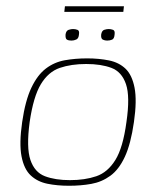

<svg xmlns="http://www.w3.org/2000/svg" viewBox="-20 -590 500 615"><path d="M201 5Q163 5 131.5 -1.5Q100 -8 78.5 -28Q57 -48 49 -89Q41 -130 51 -199Q61 -268 80.5 -309Q100 -350 127 -370.5Q154 -391 187.5 -397Q221 -403 259 -403Q297 -403 329 -396.5Q361 -390 382 -370Q403 -350 411 -309Q419 -268 409 -199Q399 -129 380 -88Q361 -47 333.5 -27Q306 -7 272.5 -1Q239 5 201 5ZM204 -13Q252 -13 288.5 -25.5Q325 -38 349.5 -77.5Q374 -117 385 -199Q397 -281 383.5 -320.5Q370 -360 337 -372.5Q304 -385 256 -385Q208 -385 171.5 -372.5Q135 -360 111 -320.5Q87 -281 75 -199Q64 -117 77.5 -77.5Q91 -38 124 -25.5Q157 -13 204 -13ZM323 -460Q316 -460 309.5 -463Q303 -466 304 -479Q306 -492 314 -494.5Q322 -497 328 -497Q335 -497 342 -494.5Q349 -492 347 -479Q346 -466 339 -463Q332 -460 323 -460ZM209 -460Q200 -460 194.5 -463Q189 -466 190 -480Q192 -492 200 -494.5Q208 -497 214 -497Q221 -497 228 -494.5Q235 -492 233 -480Q232 -467 224.5 -463.5Q217 -460 209 -460ZM186 -552 188 -570H377L375 -552Z"/></svg>

Font: Genos Thin
Style: Italic
Weight: 100
Italic angle: -8°
Designer: Robert E. Leuschke
Foundry: Robert E. Leuschke
Version: Version 1.010